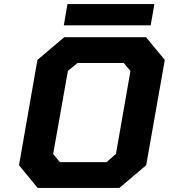

<svg xmlns="http://www.w3.org/2000/svg" viewBox="-20 -919 826 939"><path d="M292 -795 310 -899H735L717 -795ZM164 0 73 -111 163 -626 294 -737H694L786 -626L695 -111L564 0ZM273 -126H501L547 -166L618 -572L585 -611H359L312 -572L240 -166Z"/></svg>

Font: Tomorrow SemiBold
Style: Italic
Weight: 600
Italic angle: -10°
Designer: Tony de Marco, Monica Rizzolli
Foundry: Just in Type
Version: Version 2.002